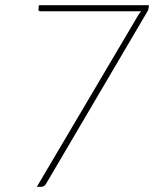

<svg xmlns="http://www.w3.org/2000/svg" viewBox="-20 -723 620 743"><path d="M556.5 -703 555 -691Q553.5 -682.5 549.5 -677L157.5 -10.5Q151 0 138.5 0H122.5L516 -666Q518.5 -670 521 -673.2Q523.5 -676.5 526.5 -679.5H136Q127.5 -679.5 129 -688L130.5 -703Z"/></svg>

Font: Lato ExtraLight
Style: Italic
Weight: 275
Italic angle: -7°
Designer: Lukasz Dziedzic with Adam Twardoch and Botio Nikoltchev
Foundry: tyPoland Lukasz Dziedzic
Version: Version 2.015; 2015-08-06; http://www.latofonts.com/